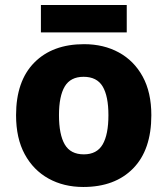

<svg xmlns="http://www.w3.org/2000/svg" viewBox="-20 -735 667 765"><path d="M583 -276Q583 -138 510.5 -64Q438 10 312 10Q234 10 173.5 -23.5Q113 -57 78.5 -120.5Q44 -184 44 -276Q44 -412 116.5 -485.5Q189 -559 315 -559Q393 -559 453.5 -526Q514 -493 548.5 -430Q583 -367 583 -276ZM215 -276Q215 -199 238 -159.5Q261 -120 314 -120Q366 -120 389 -159.5Q412 -199 412 -276Q412 -352 389 -390.5Q366 -429 313 -429Q261 -429 238 -390.5Q215 -352 215 -276ZM485 -715V-606H143V-715Z"/></svg>

Font: Noto Sans Myanmar ExtraBold
Style: Regular
Weight: 800
Designer: Monotype Design Team
Foundry: Monotype Imaging Inc.
Version: Version 2.107; ttfautohint (v1.8.4.7-5d5b)